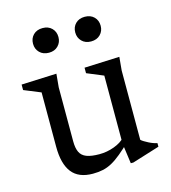

<svg xmlns="http://www.w3.org/2000/svg" viewBox="-101 -736 738 828"><g transform="rotate(-15 268.0 -321.5)"><path d="M166 -147Q166 -116.5 174.8 -98.2Q183.5 -80 204.5 -72Q225.5 -64 261.5 -64Q295.5 -64 327.8 -76Q360 -88 375.5 -106L392.5 -86.5Q364 -58.5 341.2 -39.8Q318.5 -21 298.5 -10Q278.5 1 257.8 5.5Q237 10 212.5 10Q149 10 119 -28.5Q89 -67 89 -143.5V-386L14.5 -416.5V-441L171.5 -447.5L166 -388ZM381.5 8.5 369 -82.5V-386L295.5 -416.5V-441L452.5 -447.5L447 -388V-78.5Q451.5 -74 459.8 -69Q468 -64 477.8 -59Q487.5 -54 497.2 -50.5Q507 -47 515 -45.5V-29.5L393 8.5ZM164.5 -543Q138.5 -543 123 -558.8Q107.5 -574.5 107.5 -598Q107.5 -622 123 -637.5Q138.5 -653 164.5 -653Q190 -653 205.5 -637.5Q221 -622 221 -598Q221 -574.5 205.5 -558.8Q190 -543 164.5 -543ZM352.5 -543Q327 -543 311.5 -558.8Q296 -574.5 296 -598Q296 -622 311.5 -637.5Q327 -653 352.5 -653Q378.5 -653 394 -637.5Q409.5 -622 409.5 -598Q409.5 -574.5 394 -558.8Q378.5 -543 352.5 -543Z"/></g></svg>

Font: Newsreader 16pt 16pt
Style: Regular
Weight: 400
Version: Version 1.003